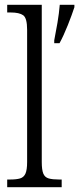

<svg xmlns="http://www.w3.org/2000/svg" viewBox="-20 -780 330 800"><path d="M10 0V-32H21Q48 -32 63.5 -36.5Q79 -41 86 -56.5Q93 -72 93 -105V-656Q93 -705 76.5 -716.5Q60 -728 25 -728H10V-760H154V-105Q154 -72 160.5 -56.5Q167 -41 183 -36.5Q199 -32 226 -32H237V0ZM206 -612Q213 -647 219.5 -685.5Q226 -724 229 -760H290V-750Q280 -719 262.5 -675Q245 -631 228 -600H206Z"/></svg>

Font: Noto Serif Tamil Condensed Light
Style: Italic
Weight: 300
Width: 3
Italic angle: -12°
Designer: Indian Type Foundry, Tom Grace, and the Monotype Design Team
Foundry: Monotype Imaging Inc.
Version: Version 2.003; ttfautohint (v1.8.4.7-5d5b)